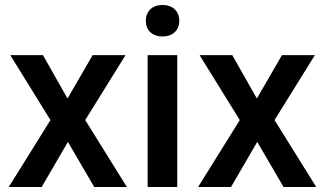

<svg xmlns="http://www.w3.org/2000/svg" viewBox="-20 -749 1301 769"><path d="M151.9 -528.3H21L182.1 -268.1L15.1 0H147L252 -180.7L357.4 0H488.3L321.3 -268.1L482.9 -528.3H351.1L250.5 -354.5Z M564 -665.5C564 -629.9 587.9 -603 630.9 -603C673.8 -603 698.2 -629.9 698.2 -665.5C698.2 -702.1 673.8 -729 630.9 -729C587.9 -729 564 -702.1 564 -665.5ZM689.9 -528.3H571.3V0H689.9Z M910.2 -528.3H779.3L940.4 -268.1L773.4 0H905.3L1010.3 -180.7L1115.7 0H1246.6L1079.6 -268.1L1241.2 -528.3H1109.4L1008.8 -354.5Z"/></svg>

Font: Roboto Medium
Style: Regular
Weight: 500
Designer: Google
Version: Version 2.137; 2017